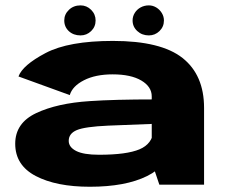

<svg xmlns="http://www.w3.org/2000/svg" viewBox="-20 -704 870 732"><path d="M558.5 -86V-336.5Q558.5 -373.5 518.8 -397Q479 -420.5 409.5 -420.5Q344 -420.5 300 -398Q256 -375.5 246 -341.5L50.5 -412.5Q66 -455.5 153.8 -501.8Q241.5 -548 410.5 -548Q593.5 -548 675.8 -483Q758 -418 758 -292.5V0H587.5ZM634.5 -152.5Q623 -73.5 540.8 -32.8Q458.5 8 322.5 8Q194.5 8 116.2 -33Q38 -74 38 -156Q38 -235 118 -272.8Q198 -310.5 322 -318.5Q416 -325 571 -325V-232Q464 -228 392 -225Q303.5 -221 272.8 -208Q242 -195 242 -167Q242 -143 270.2 -128.5Q298.5 -114 357.5 -114Q463 -114 512 -134.8Q561 -155.5 565.5 -206.5ZM225 -626Q225 -649.5 242.8 -666.5Q260.5 -683.5 287 -683.5Q310.5 -683.5 327.5 -666.5Q344.5 -649.5 344.5 -626Q344.5 -602 327.5 -585.5Q310.5 -569 287 -569Q260 -569 242.5 -585.2Q225 -601.5 225 -626ZM485.5 -626Q485.5 -641.5 493.8 -654.8Q502 -668 516.2 -675.8Q530.5 -683.5 547.5 -683.5Q562.5 -683.5 575.8 -675.5Q589 -667.5 597 -654.2Q605 -641 605 -626Q605 -602 588 -585.5Q571 -569 547.5 -569Q521.5 -569 503.5 -585.5Q485.5 -602 485.5 -626Z"/></svg>

Font: Anybody Wide
Style: Bold
Weight: 700
Width: 7
Designer: Tyler Finck
Foundry: Etcetera Type Company
Version: Version 1.000; ttfautohint (v1.8)